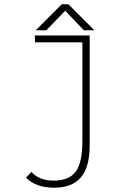

<svg xmlns="http://www.w3.org/2000/svg" viewBox="-20 -865 610 894"><path d="M419.5 -724H370.5L283.5 -815L195.5 -724H146.5L267.5 -845H298.5ZM397.5 -700V-187Q397.5 -87 356.5 -39Q315.5 9 232 9Q147.5 9 101 -37.5L126.5 -64.5Q139 -49 165 -36.5Q191 -24 230.5 -24Q301.5 -24 332.5 -65.8Q363.5 -107.5 363.5 -206V-668H142.5V-700Z"/></svg>

Font: League Mono Narrow Thin
Style: Regular
Weight: 100
Width: 3
Designer: Tyler Finck
Foundry: The League of Moveable Type / Tyler Finck
Version: Version 2.210